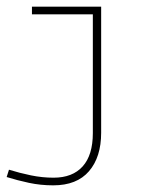

<svg xmlns="http://www.w3.org/2000/svg" viewBox="-35 -377 498 577"><path d="M125 180Q87 180 52 172.5Q17 165 -15 155L-8 133Q24 143 58 150Q92 157 126 157Q183 157 213.5 123Q244 89 244 23V-334H61V-357H269V22Q269 95 232.5 137.5Q196 180 125 180Z"/></svg>

Font: Padyakke Expanded One
Style: Regular
Weight: 400
Designer: James Puckett
Foundry: Dunwich Type Founders
Version: Version 1.500; ttfautohint (v1.8.4.7-5d5b)